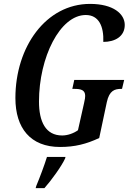

<svg xmlns="http://www.w3.org/2000/svg" viewBox="-20 -744 662 985"><path d="M288 10C364 10 423 -5 489 -36L528 -220C541 -280 569 -288 602 -288H606L617 -334H361L351 -288H362C394 -288 417 -283 417 -252C417 -245 416 -235 411 -214L380 -76C358 -60 327 -49 299 -49C214 -49 180 -120 180 -223C180 -450 288 -667 420 -667C487 -667 513 -609 510 -529C570 -529 620 -557 620 -616C620 -673 561 -724 442 -724C216 -724 59 -504 59 -241C59 -87 136 10 288 10ZM163 221H208C243 182 297 107 314 69L316 61H221C207 106 184 167 166 210Z"/></svg>

Font: Noto Serif Condensed Semi
Style: Italic
Weight: 600
Width: 3
Italic angle: -12°
Designer: Monotype Design Team
Foundry: Monotype Imaging Inc.
Version: Version 1.901